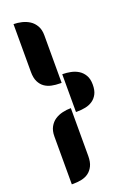

<svg xmlns="http://www.w3.org/2000/svg" viewBox="-181 -788 745 1099"><g transform="rotate(-20 191.5 -238.0)"><path d="M219 -361H223Q245 -361 270 -356Q295 -351 315.5 -338.5Q336 -326 349.5 -303.5Q363 -281 363 -246Q363 -211 351.5 -189Q340 -167 321 -154Q302 -141 277.5 -136Q253 -131 228 -131H219ZM199 -316H189Q163 -316 139 -321Q115 -326 96.5 -339Q78 -352 66.5 -375Q55 -398 55 -435V-726Q79 -726 104.5 -720Q130 -714 151 -700.5Q172 -687 185.5 -663.5Q199 -640 199 -606ZM55 -42Q55 -76 68 -99.5Q81 -123 101.5 -136.5Q122 -150 147.5 -156Q173 -162 199 -162V129Q199 166 187.5 189.5Q176 213 157.5 226.5Q139 240 114.5 245Q90 250 65 250H55Z"/></g></svg>

Font: Kenia
Style: Regular
Weight: 400
Designer: Julia Petretta
Foundry: Julia Petretta
Version: Version 1.001